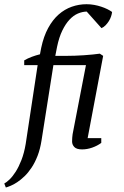

<svg xmlns="http://www.w3.org/2000/svg" viewBox="-56 -690 576 893"><path d="M252.9 -430.2Q271 -430.2 292.2 -430.9Q313.5 -431.6 334.7 -433.1Q356 -434.6 375.2 -436.5Q394.5 -438.5 408.2 -440.4L423.8 -430.2L351.6 -47.4H415V-25.4Q396.5 -11.7 372.8 -3.4Q349.1 4.9 325.7 4.9Q300.3 4.9 289.8 -6.1Q279.3 -17.1 279.3 -31.7Q279.3 -49.3 281.7 -65.7Q284.2 -82 288.6 -101.6L343.8 -387.2H192.4L137.2 -37.1Q130.9 3.4 118.7 34.9Q106.4 66.4 90.8 89.8Q75.2 113.3 57.9 129.9Q40.5 146.5 24.4 157.2Q8.3 168 -5.9 173.8Q-20 179.7 -28.8 182.1L-36.1 163.6Q-25.9 158.2 -11.7 144.8Q2.4 131.3 16.8 108.9Q31.2 86.4 43.7 54.4Q56.2 22.5 63.5 -20.5L119.1 -387.2H56.6V-409.2Q73.2 -418.9 92.5 -426Q111.8 -433.1 129.9 -437.5L135.7 -467.8Q147 -521 168 -559.6Q189 -598.1 216.8 -622.6Q244.6 -647 277.8 -658.7Q311 -670.4 346.7 -670.4Q364.7 -670.4 382.1 -667.2Q399.4 -664.1 414.8 -658.9Q430.2 -653.8 443.1 -647.5Q456.1 -641.1 465.3 -634.3Q464.4 -625 460.7 -613.8Q457 -602.5 450.4 -592Q443.8 -581.5 435.1 -572.5Q426.3 -563.5 416 -559.1L347.2 -636.2Q326.7 -635.7 306.2 -627Q285.6 -618.2 267.3 -598.6Q249 -579.1 233.9 -548.1Q218.8 -517.1 209.5 -472.7L201.2 -430.2Z"/></svg>

Font: PT Astra Serif
Style: Italic
Weight: 400
Italic angle: -16°
Designer: A.Korolkova, I. Chaeva
Foundry: ParaType Ltd
Version: Version 1.001